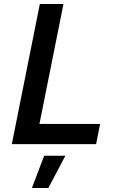

<svg xmlns="http://www.w3.org/2000/svg" viewBox="-20 -720 574 959"><path d="M297 -700 177 -101H480L460 0H39L179 -700ZM200.5 58H306.5L221.5 219H139.5Z"/></svg>

Font: Argentum Sans
Style: Italic
Weight: 400
Italic angle: -11.3099°
Designer: Julieta Ulanovsky, Owen Earl, Rasmus Andersson, Cristiano Sobral
Foundry: The Argentum Sans Project Authors
Version: Version 3.131; ttfautohint (v1.8.4.7-5d5b-dirty)